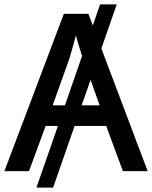

<svg xmlns="http://www.w3.org/2000/svg" viewBox="-20 -780 694 875"><path d="M540 0 464 -206H320L222 75H146L244 -206H188L112 0H0L271 -717H383L403 -664L436 -760H512L442 -559L653 0ZM220 -300H276L354 -525Q347 -547 338.5 -574.5Q330 -602 326 -619Q318 -588 308 -553Q298 -518 292 -501ZM434 -300 393 -416 352 -300Z"/></svg>

Font: Noto Sans Medium
Style: Regular
Weight: 500
Designer: Monotype Design Team
Foundry: Monotype Imaging Inc.
Version: Version 2.007